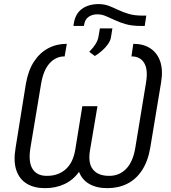

<svg xmlns="http://www.w3.org/2000/svg" viewBox="-20 -931 855 960"><path d="M690.9 -853H711.4L703.6 -801.3H683.1Q640.1 -801.3 609.4 -810.1Q578.6 -818.8 554.7 -830.1Q530.8 -841.3 509.8 -850.3Q488.8 -859.4 465.8 -859.4Q439.9 -858.9 422.4 -846.4Q404.8 -834 400.9 -808.1L399.4 -801.3H347.2L349.1 -814Q356.9 -862.8 389.6 -886.5Q422.4 -910.2 472.2 -910.6Q501 -910.6 524.4 -901.6Q547.9 -892.6 571.3 -881.3Q594.7 -870.1 623.5 -861.6Q652.3 -853 690.9 -853ZM454.1 -650.9 426.3 -671.9Q446.8 -692.9 457.8 -710.7Q468.8 -728.5 472.2 -746.6L479.5 -789.1H542L534.7 -743.7Q531.7 -726.6 519 -709Q506.3 -691.4 489 -676.5Q471.7 -661.6 454.1 -650.9ZM314 -711.9 303.2 -648.9Q260.3 -649.4 228.8 -615.5Q197.3 -581.5 185.5 -512.2L132.3 -192.9Q120.6 -121.1 142.8 -86.2Q165 -51.3 214.4 -51.8Q269.5 -51.3 307.1 -83.5Q344.7 -115.7 356 -180.7L391.6 -399.9H453.1L416.5 -180.7Q406.2 -116.7 376.7 -74.2Q347.2 -31.7 303.2 -11Q259.3 9.8 204.6 9.8Q150.9 9.8 113.8 -12.7Q76.7 -35.2 61.5 -80.3Q46.4 -125.5 58.1 -192.9L109.4 -512.2Q121.1 -579.1 149.9 -623Q178.7 -667 220.7 -689.5Q262.7 -711.9 314 -711.9ZM637.2 -648.9 646.5 -711.9Q696.8 -711.9 731.7 -689.2Q766.6 -666.5 781.2 -623.3Q795.9 -580.1 785.2 -517.1L731.4 -192.9Q719.7 -124.5 689.9 -79.3Q660.2 -34.2 616 -12.2Q571.8 9.8 516.6 9.8Q462.9 9.8 426 -11.5Q389.2 -32.7 373.8 -75.2Q358.4 -117.7 368.7 -180.7L405.3 -399.9H467.3L430.2 -180.7Q418.9 -114.7 445.3 -83Q471.7 -51.3 525.9 -51.8Q575.7 -51.3 610.4 -86.4Q645 -121.6 656.7 -192.9L710 -517.1Q721.2 -583 700.9 -616.2Q680.7 -649.4 637.2 -648.9Z"/></svg>

Font: Inter Tight Light
Style: Italic
Weight: 300
Italic angle: -9.39999°
Designer: Rasmus Andersson
Foundry: rsms
Version: Version 3.004